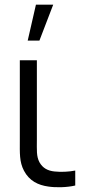

<svg xmlns="http://www.w3.org/2000/svg" viewBox="-20 -800 381 828"><path d="M135 -780 99.5 -625H150L209.5 -780ZM188.5 4.5C221 9.5 269 8.5 304.5 0V-64.5C276.5 -59 243.5 -57.5 215 -60.5C186.5 -63.5 164.5 -74.5 150 -100.5C136.5 -126.5 139 -152.5 139 -198.5V-540H65.5V-195.5C65.5 -140 63 -102.5 83.5 -63.5C106.5 -20 144.5 -1.5 188.5 4.5Z"/></svg>

Font: Hauora
Style: Regular
Weight: 400
Designer: Mikhail Sharanda
Foundry: WCYS & Co.
Version: Version 1.010